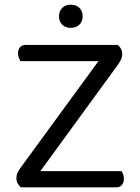

<svg xmlns="http://www.w3.org/2000/svg" viewBox="-20 -800 597 820"><path d="M71 -88 451 -608H483Q502 -592 502 -570Q502 -556 496.5 -545Q491 -534 481 -520L102 0H69Q61 -7 55.5 -17Q50 -27 50 -38Q50 -52 55.5 -63.5Q61 -75 71 -88ZM90 0 93 -69H499Q503 -64 506 -55.5Q509 -47 509 -36Q509 -20 500.5 -10Q492 0 478 0ZM464 -608 462 -539H67Q64 -544 60.5 -553Q57 -562 57 -572Q57 -589 65.5 -598.5Q74 -608 89 -608ZM333 -730Q333 -708 319 -694.5Q305 -681 282 -681Q260 -681 246 -694.5Q232 -708 232 -730Q232 -753 246 -766.5Q260 -780 282 -780Q305 -780 319 -766.5Q333 -753 333 -730Z"/></svg>

Font: Baloo Tamma 2
Style: Regular
Weight: 400
Designer: Divya Kowshik, Shuchita Grover and Ek Type
Foundry: Ek Type
Version: Version 1.700